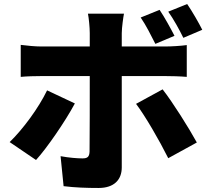

<svg xmlns="http://www.w3.org/2000/svg" viewBox="-20 -868 1040 954"><path d="M985 -720C968 -754 936 -810 910 -848L816 -810C843 -772 871 -721 891 -680ZM847 -690C829 -725 798 -782 773 -819L679 -781C706 -742 731 -691 752 -650ZM214 -419C172 -332 95 -227 28 -162L159 -73C212 -131 304 -264 352 -354ZM801 -490C830 -490 874 -489 908 -486V-644C880 -640 831 -637 800 -637H585V-703C585 -730 593 -786 596 -800H417C421 -781 426 -732 426 -704V-637H186C155 -637 114 -641 83 -645V-486C112 -489 156 -490 186 -490H426C426 -437 426 -143 425 -115C424 -89 415 -81 390 -81C366 -81 323 -84 281 -92L296 57C352 64 410 66 470 66C547 66 585 25 585 -36V-490ZM656 -352C702 -291 771 -172 816 -82L958 -160C918 -233 838 -360 788 -424Z"/></svg>

Font: Noto Sans CJK JP Black
Style: Regular
Weight: 900
Designer: Ryoko NISHIZUKA (kana & ideographs); Paul D. Hunt (Latin, Greek & Cyrillic); Wenlong ZHANG (bopomofo); Sandoll Communica
Foundry: Adobe Systems Incorporated
Version: Version 1.004;PS 1.004;hotconv 1.0.82;makeotf.lib2.5.63406